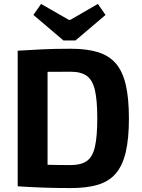

<svg xmlns="http://www.w3.org/2000/svg" viewBox="-20 -948 723 977"><path d="M340 -700Q422 -700 478.5 -682.5Q535 -665 569.5 -625Q604 -585 620 -516.5Q636 -448 636 -345Q636 -243 620 -174.5Q604 -106 569.5 -65.5Q535 -25 478.5 -8Q422 9 340 9Q262 9 195.5 6.5Q129 4 70 0L133 -113Q171 -111 223.5 -109.5Q276 -108 340 -108Q392 -108 421.5 -128.5Q451 -149 463 -201Q475 -253 475 -345Q475 -438 463 -489.5Q451 -541 421.5 -562Q392 -583 340 -583Q279 -583 231 -582.5Q183 -582 137 -582L70 -690Q130 -694 195.5 -697Q261 -700 340 -700ZM222 -690V0H70V-690ZM478 -928 517 -872 364 -742H303L150 -872L189 -928L330 -847H338Z"/></svg>

Font: Exo 2
Style: Bold
Weight: 700
Designer: Natanael Gama
Foundry: Natanael Gama
Version: Version 2.010